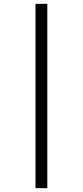

<svg xmlns="http://www.w3.org/2000/svg" viewBox="-20 -889 432 1000"><path d="M226.5 -869V91H165V-869Z"/></svg>

Font: Merriweather 96pt Medium
Style: Regular
Weight: 500
Version: Version 2.100